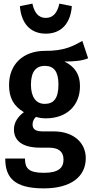

<svg xmlns="http://www.w3.org/2000/svg" viewBox="-20 -824 507 1061"><path d="M233 -638C319 -638 370 -695 377 -790L308 -804C297 -753 273 -725 233 -725C193 -725 170 -753 159 -804L90 -790C97 -695 148 -638 233 -638ZM435 -598C382 -568 332 -542 229 -543C109 -543 30 -470 30 -354C30 -284 55 -238 112 -204C79 -180 57 -147 57 -109C57 -52 96 -8 202 -8H250C304 -8 331 14 331 58C331 102 305 131 223 131C138 131 118 106 118 52H9C9 154 55 217 222 217C375 217 454 150 454 50C454 -34 388 -98 276 -98H215C171 -98 160 -114 160 -137C160 -154 168 -169 179 -178C196 -173 213 -170 233 -170C351 -170 422 -243 422 -348C422 -414 393 -456 336 -484C392 -484 434 -488 467 -502ZM228 -460C278 -460 303 -428 303 -357C303 -279 276 -250 227 -250C179 -250 151 -288 151 -356C151 -427 178 -460 228 -460Z"/></svg>

Font: Fira Sans Condensed Medium
Style: Regular
Weight: 500
Width: 3
Designer: Carrois Corporate & Edenspiekermann AG
Foundry: Carrois Corporate GbR & Edenspiekermann AG
Version: Version 4.202;PS 004.202;hotconv 1.0.88;makeotf.lib2.5.64775